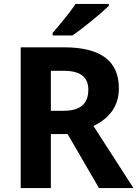

<svg xmlns="http://www.w3.org/2000/svg" viewBox="-20 -954 697 974"><path d="M532 -924V-934H363C334 -889 279 -824 247 -787V-774H347C398 -808 493 -886 532 -924ZM304 -714H85V0H238V-274H323L482 0H657L454 -315C528 -350 583 -409 583 -506C583 -644 492 -714 304 -714ZM301 -595C389 -595 428 -563 428 -499C428 -423 383 -392 301 -392H238V-595Z"/></svg>

Font: Noto Sans Canadian Aboriginal
Style: Bold
Weight: 700
Designer: Monotype Design Team, Typotheque's Kevin King
Foundry: Monotype Imaging Inc.
Version: Version 2.004